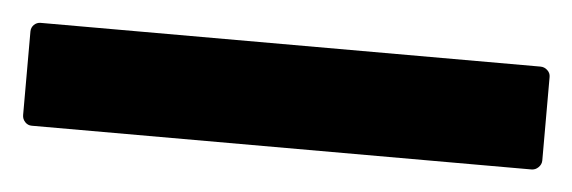

<svg xmlns="http://www.w3.org/2000/svg" viewBox="-34 -8 560 188"><g transform="rotate(5 246.0 86.5)"><path d="M491.7 35.6Q495.6 35.6 498.5 38.3Q501.5 41 501.5 44.9V127Q501.5 130.9 498.5 133.8Q495.6 136.7 491.7 136.7H0.5Q-3.4 136.7 -6.1 133.8Q-8.8 130.9 -8.8 127V44.9Q-8.8 41 -6.1 38.3Q-3.4 35.6 0.5 35.6Z"/></g></svg>

Font: Pyidaungsu ZawDecode
Style: Bold
Weight: 700
Designer: Sun Tun
Foundry: Your Own Font Foundry
Version: Version 2.50